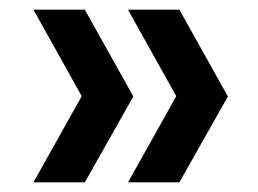

<svg xmlns="http://www.w3.org/2000/svg" viewBox="-20 -466 532 396"><path d="M155 -446 255 -267 155 -90H49L174 -313V-222L49 -446ZM350 -446 450 -267 350 -90H244L369 -313V-222L244 -446Z"/></svg>

Font: SUSE Thin SemiBold
Style: Regular
Weight: 600
Version: Version 1.000